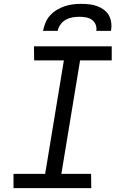

<svg xmlns="http://www.w3.org/2000/svg" viewBox="-20 -975 640 995"><path d="M50 0V-74H214L311 -662H157L156 -735H559V-662H395L298 -74H452L453 0ZM203 -815Q207 -836 215.5 -857Q224 -878 239.5 -895Q255 -912 275 -924Q295 -936 316 -943Q337 -950 359 -952.5Q381 -955 402 -955Q423 -955 444 -952.5Q465 -950 484 -943Q503 -936 519 -924Q535 -912 544.5 -895Q554 -878 556.5 -857Q559 -836 555 -815H479Q482 -832 475.5 -848Q469 -864 455.5 -873Q442 -882 425 -885Q408 -888 391 -888Q374 -888 356 -885Q338 -882 321.5 -873Q305 -864 293.5 -848Q282 -832 279 -815Z"/></svg>

Font: Iosevka Plex Etoile
Style: Italic
Weight: 400
Italic angle: -9°
Designer: Belleve Invis
Foundry: Belleve Invis
Version: Version 25.1.1; ttfautohint (v1.8.4)